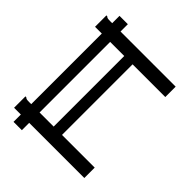

<svg xmlns="http://www.w3.org/2000/svg" viewBox="-102 -914 1204 1204"><g transform="rotate(-45 500.0 -311.5)"><path d="M20 -489V-563H85V-623H186V-616Q180 -610 178.5 -603Q177 -596 177 -579V-563H803V-623H904V-616Q898 -610 896.5 -603Q895 -596 895 -579V-563H960V-489H895V0H803V-290H177V0H85V-489ZM177 -364H803V-489H177Z"/></g></svg>

Font: Inconsolata UltraExpanded
Style: Regular
Weight: 400
Width: 9
Monospace: yes
Designer: Raph Levien, Cyreal, Brenton Simpson
Foundry: Raph Levien, Cyreal, Google
Version: Version 3.000; ttfautohint (v1.8.2.53-6de2)